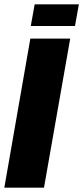

<svg xmlns="http://www.w3.org/2000/svg" viewBox="-25 -866 384 886"><path d="M-5 0 115 -688H299L178 0ZM117 -746 135 -846H339L321 -746Z"/></svg>

Font: Archivo ExtraCondensed Black
Style: Italic
Weight: 900
Width: 2
Italic angle: -10°
Designer: Hector Gatti
Foundry: Omnibus-Type
Version: Version 2.001